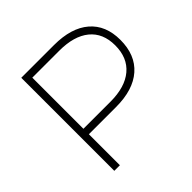

<svg xmlns="http://www.w3.org/2000/svg" viewBox="-178 -860 1020 1020"><g transform="rotate(-45 332.0 -349.5)"><path d="M635 -469Q635 -356 565 -294.5Q495 -233 366 -233H162V0H120V-699H366Q495 -699 565 -639Q635 -579 635 -469ZM595 -468Q595 -560 535 -609Q475 -658 365 -658H162V-274H365Q475 -274 535 -324.5Q595 -375 595 -468Z"/></g></svg>

Font: Gontserrat ExtraLight
Style: Regular
Weight: 275
Designer: Julieta Ulanovsky
Foundry: Julieta Ulanovsky
Version: Version 6.001